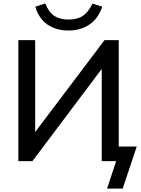

<svg xmlns="http://www.w3.org/2000/svg" viewBox="-20 -939 819 1119"><path d="M604 160 657 0H573V-576L596 -568L169 0H87V-705H185V-131L162 -139L589 -705H672V-85H777L695 160ZM379 -761Q331 -761 291.5 -777Q252 -793 225 -824.5Q198 -856 186 -900L244 -919Q263 -869 296 -847Q329 -825 379 -825Q431 -825 463 -846.5Q495 -868 519 -918L576 -900Q551 -828 499 -794.5Q447 -761 379 -761Z"/></svg>

Font: Nunito Sans 11pt SemiBold
Style: Regular
Weight: 600
Version: Version 3.101;gftools[0.9.27]